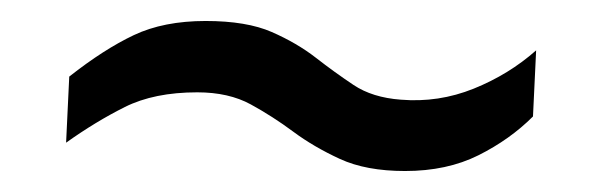

<svg xmlns="http://www.w3.org/2000/svg" viewBox="-20 -394 570 183"><path d="M366 -231Q329 -231 304 -242.5Q279 -254 259.5 -268.5Q240 -283 219 -294.5Q198 -306 168 -306Q127 -306 99 -292Q71 -278 43 -258L46 -321Q79 -347 107.5 -360.5Q136 -374 176 -374Q215 -374 239 -363.5Q263 -353 281 -339Q299 -325 317 -313Q335 -301 362 -299Q398 -296 431.5 -309.5Q465 -323 491 -346L488 -283Q466 -261 436 -246Q406 -231 366 -231Z"/></svg>

Font: Lora Italic
Style: Italic
Weight: 400
Italic angle: -3°
Designer: Olga Karpushina, Alexei Vanyashin (Cyrillic)
Foundry: Cyreal
Version: Version 2.210; ttfautohint (v1.8.1.43-b0c9)